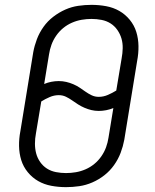

<svg xmlns="http://www.w3.org/2000/svg" viewBox="-20 -763 640 791"><path d="M252 8Q221 8 191.5 2.5Q162 -3 137.5 -17Q113 -31 94.5 -53.5Q76 -76 67.5 -103.5Q59 -131 58.5 -161.5Q58 -192 64 -223L117 -548Q122 -575 132 -601.5Q142 -628 159 -652Q176 -676 199.5 -694Q223 -712 249 -723.5Q275 -735 302.5 -739Q330 -743 357 -743Q388 -743 417.5 -737.5Q447 -732 471.5 -718Q496 -704 514.5 -681.5Q533 -659 541.5 -631.5Q550 -604 550.5 -573.5Q551 -543 545 -512L492 -187Q487 -160 477 -133.5Q467 -107 450 -83Q433 -59 410 -41Q387 -23 360.5 -11.5Q334 0 306.5 4Q279 8 252 8ZM387 -364Q406 -364 424.5 -372Q443 -380 459 -390L481 -522Q485 -543 485.5 -564Q486 -585 480.5 -604Q475 -623 463.5 -639.5Q452 -656 435.5 -666.5Q419 -677 398.5 -681Q378 -685 357 -685Q337 -685 316.5 -681.5Q296 -678 276.5 -669.5Q257 -661 240.5 -647.5Q224 -634 211.5 -616Q199 -598 192 -578.5Q185 -559 182 -539L162 -417Q176 -423 191.5 -426Q207 -429 222 -429Q238 -429 253 -425.5Q268 -422 282 -416Q296 -410 308 -402Q320 -394 332 -385.5Q344 -377 357.5 -370.5Q371 -364 387 -364ZM252 -50Q272 -50 292.5 -53.5Q313 -57 332.5 -65.5Q352 -74 368.5 -87.5Q385 -101 397.5 -119Q410 -137 417 -156.5Q424 -176 427 -196L447 -318Q433 -312 417.5 -309Q402 -306 387 -306Q371 -306 356.5 -309.5Q342 -313 328 -319Q314 -325 301.5 -333Q289 -341 277 -349.5Q265 -358 251.5 -364.5Q238 -371 222 -371Q203 -371 184.5 -363Q166 -355 150 -345L128 -213Q124 -192 124 -171Q124 -150 129 -131Q134 -112 145.5 -95.5Q157 -79 173.5 -68.5Q190 -58 210.5 -54Q231 -50 252 -50Z"/></svg>

Font: Iosevka Aile Light
Style: Italic
Weight: 300
Italic angle: -9°
Designer: Belleve Invis
Foundry: Belleve Invis
Version: Version 31.1.0; ttfautohint (v1.8.4)